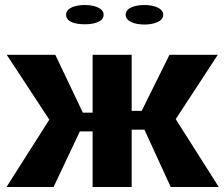

<svg xmlns="http://www.w3.org/2000/svg" viewBox="-20 -747 894 767"><path d="M6 0H194L299 -222H350V0H506V-229H557L662 0H854L682 -271L850 -528H657L546 -304H506V-528H350V-297H311L201 -528H7L177 -269ZM244 -688C244 -659 281 -650 319 -650C356 -650 394 -660 394 -688C394 -715 356 -727 319 -727C282 -727 244 -716 244 -688ZM482 -688C482 -661 519 -649 557 -649C594 -649 632 -661 632 -688C632 -715 594 -727 557 -727C520 -727 482 -716 482 -688Z"/></svg>

Font: Aerodynamic
Style: Bd
Weight: 500
Designer: Google
Version: Version 2.000980; 2014